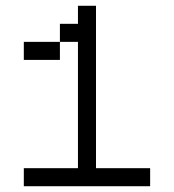

<svg xmlns="http://www.w3.org/2000/svg" viewBox="-20 -645 602 665"><path d="M62.5 0H500V-62.5H312.5V-625H250V-562.5H187.5V-500H250V-62.5H62.5ZM62.5 -437.5H187.5V-500H62.5Z"/></svg>

Font: ChillMoonMono
Style: Regular
Weight: 400
Designer: Warren2060
Foundry: ChillType
Version: Version 1.000;Glyphs 3.1.1 (3135)